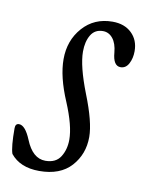

<svg xmlns="http://www.w3.org/2000/svg" viewBox="-63 -491 426 548"><g transform="rotate(10 149.5 -217.0)"><path d="M87.4 11.2Q31.7 11.2 3.9 -23.4Q-2.9 -42.5 -2.9 -96.7Q-2.9 -110.4 7.8 -110.4Q25.9 -110.4 42 -71.3Q62.5 -20.5 99.6 -20.5Q129.9 -20.5 143.3 -41.7Q156.7 -63 156.7 -91.8Q156.7 -131.8 129.4 -196.8Q100.6 -264.2 100.6 -315.4Q100.6 -369.6 133.8 -407.2Q167 -444.8 220.2 -444.8Q254.9 -444.8 275.6 -424.8Q296.4 -404.8 296.4 -372.6Q296.4 -352.1 288.1 -336.4Q279.8 -320.8 264.6 -320.8Q243.2 -320.8 240.2 -358.9Q237.8 -385.3 226.3 -399.4Q214.8 -413.6 197.8 -413.6Q174.3 -413.6 162.8 -394.3Q151.4 -375 151.4 -346.2Q151.4 -304.2 180.7 -229Q211.4 -151.9 211.4 -108.9Q211.4 -59.1 179.7 -23.9Q147.9 11.2 87.4 11.2Z"/></g></svg>

Font: Elstob Light
Style: Italic
Weight: 300
Italic angle: -20°
Designer: Peter S. Baker
Version: Version 1.015